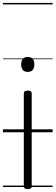

<svg xmlns="http://www.w3.org/2000/svg" viewBox="-20 -905 380 1314"><path d="M170 389Q143 389 143 370V-266Q143 -275 149.5 -280Q156 -285 170 -285Q197 -285 197 -266V370Q197 380 190.5 384.5Q184 389 170 389ZM170 -413Q148 -413 136.5 -426Q125 -439 125 -464Q125 -490 136.5 -502.5Q148 -515 170 -515Q192 -515 203.5 -502.5Q215 -490 215 -464Q215 -439 203.5 -426Q192 -413 170 -413ZM0 365H340V375H0ZM0 -20H340V0H0ZM0 -505H340V-500H0ZM0 -885H340V-875H0Z"/></svg>

Font: Playwrite GB S Guides
Style: Regular
Weight: 400
Designer: Veronika Burian, José Scaglione
Foundry: TypeTogether
Version: Version 1.003